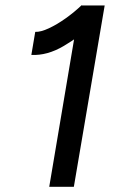

<svg xmlns="http://www.w3.org/2000/svg" viewBox="-20 -721 457 741"><path d="M170 0 279 -647 296 -700H384L265 0ZM101 -509 116 -598Q137 -597 169 -612Q201 -627 234.5 -651Q268 -675 295 -701L349 -633Q288 -580 225 -543Q162 -506 101 -509Z"/></svg>

Font: Figtree Light Medium
Style: Italic
Weight: 500
Italic angle: -9.5°
Version: Version 2.000